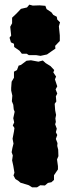

<svg xmlns="http://www.w3.org/2000/svg" viewBox="-20 -781 300 825"><path d="M104 -544 95 -550H74L64 -563L41 -579L40 -593L27 -599L21 -619L28 -628L24 -666L32 -681V-705L51 -723L70 -743L96 -749L106 -761L121 -757L150 -758L175 -756L180 -742L201 -728L209 -717L224 -709L226 -697L238 -685L233 -668L237 -629V-605L217 -584L218 -572L199 -559L182 -547L154 -541L136 -544ZM139 24H118L104 15L68 4L60 -3L46 -12L38 -27L42 -39L37 -69L32 -92L35 -113L30 -127L33 -144L38 -164L34 -185L40 -216L42 -231L35 -242L41 -255L37 -273L43 -301L39 -311L37 -331L31 -346L33 -370L28 -392V-403L30 -430L40 -447V-473L53 -480L60 -499L70 -502L94 -520L113 -522L145 -516L164 -521L176 -510L197 -497L213 -480L209 -470L221 -452L216 -440L226 -410L219 -397L226 -379L220 -367L222 -345L215 -335L217 -307L221 -287L218 -272L220 -257L217 -247L224 -228L220 -213L226 -201L220 -184L227 -166L226 -154L230 -138L231 -110L225 -96L229 -67V-53L212 -28V-8L201 2L186 5L173 16L153 15Z"/></svg>

Font: Winky Rough ExtraBold
Style: Regular
Weight: 800
Designer: Simon Atzbach
Foundry: typofactur
Version: Version 1.206; ttfautohint (v1.8.4.7-5d5b)